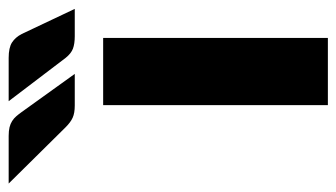

<svg xmlns="http://www.w3.org/2000/svg" viewBox="-312 -590 776 443"><g transform="rotate(-90 76.5 -368.0)"><path d="M211 -518.5V0H56V-518.5ZM165 -736.5Q188.5 -736.5 200.5 -728.8Q212.5 -721 220 -706.5L278 -584H215Q197.5 -584 186.2 -588.2Q175 -592.5 165 -605L65 -736.5ZM-15 -736.5Q-3.5 -736.5 4.8 -734.5Q13 -732.5 19.2 -728.5Q25.5 -724.5 30.2 -719Q35 -713.5 40 -706.5L128 -584H55Q37.5 -584 27 -588.8Q16.5 -593.5 5 -605L-125 -736.5Z"/></g></svg>

Font: Lato ExtraBold
Style: Regular
Weight: 800
Designer: Lukasz Dziedzic with Adam Twardoch and Botio Nikoltchev
Foundry: tyPoland Lukasz Dziedzic
Version: Version 2.015; 2015-08-06; http://www.latofonts.com/